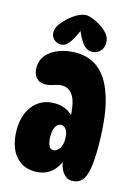

<svg xmlns="http://www.w3.org/2000/svg" viewBox="-125 -894 715 978"><g transform="rotate(15 232.5 -405.5)"><path d="M351 10Q324 10 304 -16.5Q284 -43 278 -101L293 -96Q258 13 158 13Q109 13 76.5 -12Q44 -37 29 -77.5Q14 -118 14 -167Q14 -251 56 -300Q98 -349 167 -349Q208 -349 239 -330Q270 -311 291 -277L263 -279Q262 -369 241 -407.5Q220 -446 179 -446Q165 -446 150.5 -441.5Q136 -437 121.5 -433Q107 -429 93 -429Q62 -429 45.5 -449Q29 -469 29 -501Q29 -540 53 -568Q77 -596 117.5 -611Q158 -626 205 -626Q273 -626 320.5 -590Q368 -554 395 -485Q419 -426 428.5 -352Q438 -278 438 -195Q438 -114 429 -69.5Q420 -25 401 -7.5Q382 10 351 10ZM219 -116Q229 -116 240 -123.5Q251 -131 258 -147Q265 -163 265 -187Q265 -209 260 -223Q255 -237 246 -244Q237 -251 228 -251Q208 -251 198 -231.5Q188 -212 188 -181Q188 -152 196 -134Q204 -116 219 -116ZM207 -824Q221 -824 245.5 -814Q270 -804 294 -787Q317 -770 328.5 -753Q340 -736 340 -715Q340 -686 322.5 -668.5Q305 -651 279 -651Q252 -651 230.5 -679Q209 -707 191 -755L208 -764Q184 -702 163.5 -674Q143 -646 118 -646Q96 -646 81 -660.5Q66 -675 66 -696Q66 -718 79 -737Q92 -756 114 -777Q141 -801 164.5 -812.5Q188 -824 207 -824Z"/></g></svg>

Font: DynaPuff Condensed SemiBold
Style: Regular
Weight: 600
Width: 3
Designer: Toshi Omagari, Jennifer Daniel
Foundry: Google Fonts
Version: Version 2.000